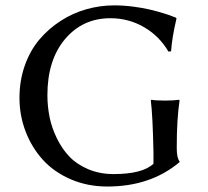

<svg xmlns="http://www.w3.org/2000/svg" viewBox="-20 -678 766 708"><path d="M545.9 -117.2Q543 -255.4 536.1 -307.1L538.1 -310.1Q554.7 -307.1 588.9 -307.1Q604.5 -307.1 617.4 -307.9Q630.4 -308.6 635.7 -309.6L641.1 -310.1L642.1 -307.1Q631.8 -237.3 631.8 -137.2V-130.9Q631.8 -95.7 642.1 -83V-80.1Q535.2 9.8 376 9.8Q302.7 9.8 241 -16.8Q179.2 -43.5 138.2 -88.6Q97.2 -133.8 74.5 -192.9Q51.8 -252 51.8 -316.9Q51.8 -380.9 71.5 -436.5Q91.3 -492.2 125.2 -532.2Q159.2 -572.3 203.9 -601.1Q248.5 -629.9 298.8 -644Q349.1 -658.2 400.9 -658.2Q435.1 -658.2 471.2 -653.6Q507.3 -648.9 534.4 -642.3Q561.5 -635.7 583.5 -628.9Q605.5 -622.1 617.2 -617.2L628.9 -612.8L630.9 -609.9Q614.3 -540 610.8 -488.8L601.1 -487.8Q567.4 -545.4 510.7 -578.1Q454.1 -610.8 387.2 -610.8Q284.7 -610.8 219.7 -533.7Q154.8 -456.5 154.8 -327.1Q154.8 -286.1 162.8 -246.3Q170.9 -206.5 189.7 -168Q208.5 -129.4 235.8 -100.6Q263.2 -71.8 305.4 -54Q347.7 -36.1 398.9 -36.1Q505.4 -36.1 545.9 -74.2Z"/></svg>

Font: Linux Biolinum
Style: Regular
Weight: 400
Designer: Philipp H. Poll
Foundry: Philipp H. Poll
Version: Version 0.6.4